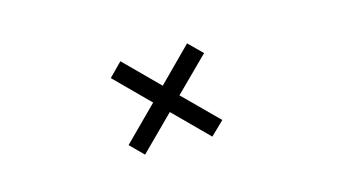

<svg xmlns="http://www.w3.org/2000/svg" viewBox="-48 -624 1181 641"><g transform="rotate(-15 543.0 -303.0)"><path d="M389.5 -142 344.5 -187 460.5 -303 345 -418.5 390.5 -464.5 506 -349 621 -464.5 667.5 -418.5 551.5 -303.5 668.5 -187 622 -142 506 -258Z"/></g></svg>

Font: Trispace Expanded Light
Style: Regular
Weight: 300
Width: 7
Designer: Tyler Finck
Foundry: Etcetera Type Company
Version: Version 1.210; ttfautohint (v1.8.3)